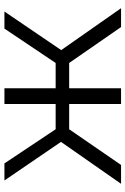

<svg xmlns="http://www.w3.org/2000/svg" viewBox="130 -696 566 866"><g transform="rotate(-90 413.0 -263.0)"><path d="M562 -234H448V0H377V-234H263L102 0H17L206 -271L32 -526H109L263 -295H377V-526H448V-295H562L717 -526H794L620 -270L809 0H724Z"/></g></svg>

Font: Montserrat-Regular
Style: Regular
Weight: 400
Version: Version 7.200